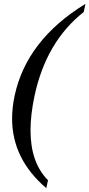

<svg xmlns="http://www.w3.org/2000/svg" viewBox="-20 -772 461 992"><path d="M219.2 200.2Q42.5 49.3 42.5 -159.2Q42.5 -215.3 55.2 -275.9Q116.7 -565.4 421.4 -752L412.6 -710Q218.3 -557.1 158.2 -275.9Q137.7 -178.7 137.7 -98.6Q137.7 68.4 228 159.2Z"/></svg>

Font: Munson
Style: Italic
Weight: 400
Italic angle: -12°
Designer: Paul James MIller
Foundry: High-Logic / Made with FontCreator
Version: Version 2.10;May 5, 2019;FontCreator 11.5.0.2430 64-bit